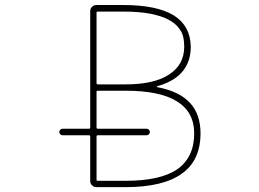

<svg xmlns="http://www.w3.org/2000/svg" viewBox="-20 -773 1040 770"><path d="M366.2 -22.5Q356.4 -22.5 349.1 -29.8Q341.8 -37.1 341.8 -46.9V-225.6Q341.8 -230.5 336.9 -230.5H231.4Q225.6 -230.5 221.7 -234.4Q217.8 -238.3 217.8 -243.7Q217.8 -249 221.7 -252.9Q225.6 -256.8 231.4 -256.8H336.9Q341.8 -256.8 341.8 -261.7V-728.5Q341.8 -738.3 349.1 -745.6Q356.4 -752.9 366.2 -752.9H473.6Q609.4 -752.9 677.7 -710.9Q710.9 -689.5 727.5 -658.7Q744.1 -627.9 745.1 -585.9Q745.1 -528.3 714.4 -489.3Q683.6 -450.2 622.1 -430.7L609.4 -426.8Q608.4 -425.8 608.4 -425.3Q608.4 -424.8 609.4 -423.8L623 -420.9Q704.1 -403.3 744.1 -357.9Q784.2 -312.5 784.2 -238.3Q784.2 -184.6 765.6 -144Q747.1 -103.5 710 -77.1Q634.8 -22.5 483.4 -22.5ZM367.2 -51.8Q367.2 -47.9 372.1 -47.9H483.4Q623 -47.9 690.4 -93.8Q758.8 -141.6 758.8 -238.3Q758.8 -324.2 688.5 -367.2Q620.1 -409.2 483.4 -409.2H372.1Q367.2 -409.2 367.2 -405.3V-261.7Q367.2 -256.8 372.1 -256.8H567.4Q573.2 -256.8 577.1 -252.9Q581.1 -249 581.1 -243.7Q581.1 -238.3 577.1 -234.4Q573.2 -230.5 567.4 -230.5H372.1Q367.2 -230.5 367.2 -225.6ZM367.2 -439.5Q367.2 -434.6 372.1 -434.6H483.4Q597.7 -434.6 657.2 -473.6Q718.8 -512.7 718.8 -585.9Q718.8 -607.4 714.8 -624Q711.9 -641.6 696.8 -661.1Q681.6 -680.7 655.3 -694.3Q630.9 -708 584 -717.8Q537.1 -726.6 473.6 -726.6H372.1Q367.2 -726.6 367.2 -722.7Z"/></svg>

Font: Rounded-X Mgen+ 2m thin
Style: Regular
Weight: 100
Designer: [Source Han Sans]
Ryoko NISHIZUKA  (kana & ideographs); Paul D. Hunt (Latin, Greek & Cyrillic); Wenlong ZHANG  (bopomofo
Version: Version 1.059.20150602